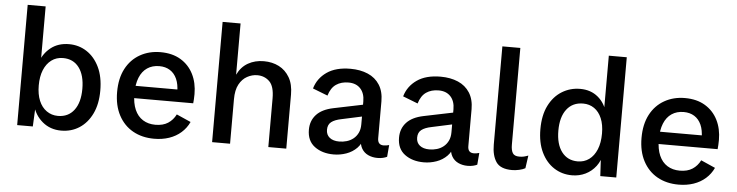

<svg xmlns="http://www.w3.org/2000/svg" viewBox="-45 -932 4416 1150"><g transform="rotate(5 2162.5 -356.5)"><path d="M346 10Q280 10 233 -29.5Q186 -69 171 -131L182 -147L175 0H81V-723H189V-368L177 -385Q195 -440 239.5 -475Q284 -510 349 -510Q408 -510 455.5 -479Q503 -448 531 -390Q559 -332 559 -249Q559 -168 531 -110Q503 -52 455 -21Q407 10 346 10ZM319 -76Q381 -76 416 -122Q451 -168 451 -250Q451 -332 416.5 -378Q382 -424 320 -424Q280 -424 250.5 -402Q221 -380 205 -341Q189 -302 189 -248Q189 -195 205 -156.5Q221 -118 251 -97Q281 -76 319 -76Z M905 10Q832 10 777 -21Q722 -52 691 -110.5Q660 -169 660 -250Q660 -332 690.5 -390Q721 -448 775.5 -479Q830 -510 899 -510Q970 -510 1020 -480Q1070 -450 1096.5 -397.5Q1123 -345 1123 -277Q1123 -260 1122 -246Q1121 -232 1120 -222H730V-296H1072L1019 -280Q1019 -327 1004.5 -359.5Q990 -392 963 -409Q936 -426 899 -426Q857 -426 826.5 -405.5Q796 -385 780 -345.5Q764 -306 764 -249Q764 -192 781 -153Q798 -114 830 -94Q862 -74 905 -74Q951 -74 981 -93.5Q1011 -113 1028 -147L1114 -109Q1097 -72 1066.5 -45Q1036 -18 995 -4Q954 10 905 10Z M1253 0V-723H1361V-415Q1384 -463 1425.5 -486.5Q1467 -510 1520 -510Q1571 -510 1611 -489.5Q1651 -469 1675 -428Q1699 -387 1699 -325V0H1591V-293Q1591 -365 1561.5 -394Q1532 -423 1488 -423Q1457 -423 1427.5 -407Q1398 -391 1379.5 -357Q1361 -323 1361 -267V0Z M2134 -322Q2134 -371 2108 -399Q2082 -427 2036 -427Q1992 -427 1961.5 -406Q1931 -385 1917 -338L1827 -373Q1845 -435 1899 -472.5Q1953 -510 2041 -510Q2100 -510 2145.5 -490.5Q2191 -471 2216.5 -431Q2242 -391 2242 -332V-110Q2242 -70 2278 -70Q2286 -70 2295 -71.5Q2304 -73 2311 -75L2305 -4Q2295 1 2280.5 4.5Q2266 8 2247 8Q2217 8 2192 -3.5Q2167 -15 2153 -38.5Q2139 -62 2139 -98V-109L2157 -110Q2150 -70 2123.5 -43Q2097 -16 2060 -3Q2023 10 1984 10Q1915 10 1869.5 -24Q1824 -58 1824 -125Q1824 -179 1857.5 -215.5Q1891 -252 1959 -266L2148 -305V-234L2014 -205Q1973 -197 1952.5 -181Q1932 -165 1932 -134Q1932 -104 1953 -87Q1974 -70 2011 -70Q2034 -70 2056 -76.5Q2078 -83 2095.5 -97Q2113 -111 2123.5 -132.5Q2134 -154 2134 -184Z M2676 -322Q2676 -371 2650 -399Q2624 -427 2578 -427Q2534 -427 2503.5 -406Q2473 -385 2459 -338L2369 -373Q2387 -435 2441 -472.5Q2495 -510 2583 -510Q2642 -510 2687.5 -490.5Q2733 -471 2758.5 -431Q2784 -391 2784 -332V-110Q2784 -70 2820 -70Q2828 -70 2837 -71.5Q2846 -73 2853 -75L2847 -4Q2837 1 2822.5 4.5Q2808 8 2789 8Q2759 8 2734 -3.5Q2709 -15 2695 -38.5Q2681 -62 2681 -98V-109L2699 -110Q2692 -70 2665.5 -43Q2639 -16 2602 -3Q2565 10 2526 10Q2457 10 2411.5 -24Q2366 -58 2366 -125Q2366 -179 2399.5 -215.5Q2433 -252 2501 -266L2690 -305V-234L2556 -205Q2515 -197 2494.5 -181Q2474 -165 2474 -134Q2474 -104 2495 -87Q2516 -70 2553 -70Q2576 -70 2598 -76.5Q2620 -83 2637.5 -97Q2655 -111 2665.5 -132.5Q2676 -154 2676 -184Z M3043 -723V-142Q3043 -108 3053.5 -91Q3064 -74 3093 -74Q3109 -74 3120 -76.5Q3131 -79 3147 -85L3136 -8Q3122 0 3099.5 5Q3077 10 3057 10Q2987 10 2961 -28.5Q2935 -67 2935 -132V-723Z M3417 10Q3357 10 3309 -21Q3261 -52 3233 -110Q3205 -168 3205 -249Q3205 -333 3234 -391Q3263 -449 3312.5 -479.5Q3362 -510 3422 -510Q3486 -510 3529.5 -473.5Q3573 -437 3587 -378L3575 -367V-723H3683V0H3587L3579 -142L3593 -140Q3586 -93 3560.5 -59.5Q3535 -26 3498 -8Q3461 10 3417 10ZM3444 -76Q3483 -76 3512.5 -97.5Q3542 -119 3558.5 -159Q3575 -199 3575 -255Q3575 -308 3559 -346Q3543 -384 3514 -404Q3485 -424 3447 -424Q3384 -424 3348.5 -378Q3313 -332 3313 -250Q3313 -168 3348 -122Q3383 -76 3444 -76Z M4058 10Q3985 10 3930 -21Q3875 -52 3844 -110.5Q3813 -169 3813 -250Q3813 -332 3843.5 -390Q3874 -448 3928.5 -479Q3983 -510 4052 -510Q4123 -510 4173 -480Q4223 -450 4249.5 -397.5Q4276 -345 4276 -277Q4276 -260 4275 -246Q4274 -232 4273 -222H3883V-296H4225L4172 -280Q4172 -327 4157.5 -359.5Q4143 -392 4116 -409Q4089 -426 4052 -426Q4010 -426 3979.5 -405.5Q3949 -385 3933 -345.5Q3917 -306 3917 -249Q3917 -192 3934 -153Q3951 -114 3983 -94Q4015 -74 4058 -74Q4104 -74 4134 -93.5Q4164 -113 4181 -147L4267 -109Q4250 -72 4219.5 -45Q4189 -18 4148 -4Q4107 10 4058 10Z"/></g></svg>

Font: Kantumruy Pro Medium
Style: Regular
Weight: 500
Designer: Sovichet Tep
Foundry: Sovichet Tep
Version: Version 1.002